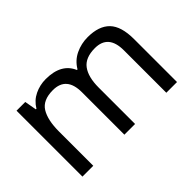

<svg xmlns="http://www.w3.org/2000/svg" viewBox="-84 -825 1104 1104"><g transform="rotate(-45 467.5 -273.0)"><path d="M673 -546Q764 -546 809 -499.5Q854 -453 854 -349V0H767V-345Q767 -472 658 -472Q580 -472 546.5 -427Q513 -382 513 -296V0H426V-345Q426 -472 316 -472Q235 -472 204 -422Q173 -372 173 -278V0H85V-536H156L169 -463H174Q199 -505 241.5 -525.5Q284 -546 332 -546Q458 -546 496 -456H501Q528 -502 574.5 -524Q621 -546 673 -546Z"/></g></svg>

Font: Noto Sans Takri
Style: Regular
Weight: 400
Designer: Monotype Design Team
Foundry: Monotype Imaging Inc.
Version: Version 2.003; ttfautohint (v1.8.4.7-5d5b)